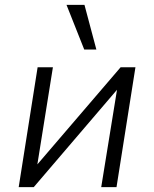

<svg xmlns="http://www.w3.org/2000/svg" viewBox="-20 -771 635 791"><path d="M57 0 135 -494H198L133 -88H129L477 -494H538L460 0H397L463 -407H467L119 0ZM327 -567 254 -751H328L377 -567Z"/></svg>

Font: Nunito Sans 7pt SemiCondensed Light
Style: Italic
Weight: 300
Width: 4
Italic angle: -9°
Designer: Vernon Adams
Foundry: Vernon Adams
Version: Version 3.101;gftools[0.9.27]